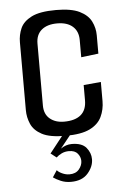

<svg xmlns="http://www.w3.org/2000/svg" viewBox="-49 -512 478 729"><g transform="rotate(-5 189.5 -147.5)"><path d="M186 4Q127 4 97 -12Q67 -28 56 -53.5Q45 -79 45 -106V-365Q45 -393 56 -418Q67 -443 98.5 -459Q130 -475 192 -475Q250 -475 281.5 -459.5Q313 -444 325.5 -419Q338 -394 338 -366V-296L272 -288V-354Q272 -387 251 -405.5Q230 -424 192 -424Q154 -424 132.5 -406Q111 -388 111 -354V-118Q111 -85 132 -67.5Q153 -50 186 -50Q228 -50 250 -68.5Q272 -87 272 -124V-182L338 -188V-115Q338 -83 325 -55.5Q312 -28 279.5 -12Q247 4 186 4ZM192 180Q171 180 153.5 172.5Q136 165 125 157L142 131Q147 138 161 144.5Q175 151 189 151Q213 151 225.5 136Q238 121 238 104Q238 89 227.5 76Q217 63 194 63Q179 63 166.5 69Q154 75 146 83L124 66L176 0H206L165 51Q185 37 207 37Q246 37 262.5 57Q279 77 279 101Q279 129 257 154.5Q235 180 192 180Z"/></g></svg>

Font: Smooch Sans Thin Medium
Style: Regular
Weight: 500
Version: Version 1.010